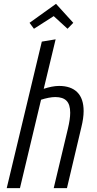

<svg xmlns="http://www.w3.org/2000/svg" viewBox="-20 -981 505 1001"><path d="M15 0 198 -764 270 -776 208 -518Q229 -525 249.5 -529Q270 -533 288 -533Q350 -533 383 -500Q416 -467 416 -402Q416 -365 404 -317L329 0H260L334 -310Q346 -360 346 -393Q346 -436 327 -455.5Q308 -475 268 -475Q252 -475 232 -471Q212 -467 194 -461L84 0ZM157 -831 134 -862 272 -961 362 -862 332 -831 260 -897Z"/></svg>

Font: Ubuntu Sans Condensed
Style: Italic
Weight: 400
Width: 3
Italic angle: -13.5°
Designer: Dalton Maag Ltd
Foundry: Dalton Maag Ltd
Version: Version 1.006; ttfautohint (v1.8.4.7-5d5b)